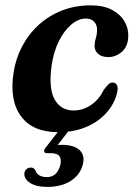

<svg xmlns="http://www.w3.org/2000/svg" viewBox="-20 -494 520 735"><path d="M308.5 -423Q280.5 -423 253.5 -400.5Q226.5 -378 206 -337.8Q185.5 -297.5 177.5 -242.5Q165.5 -155.5 189.2 -113.2Q213 -71 263 -71Q285.5 -71 307 -80.2Q328.5 -89.5 346.8 -107Q365 -124.5 377 -150Q388.5 -164.5 395.5 -171.5Q402.5 -178.5 412.5 -178Q423 -177.5 428 -167.5Q433 -157.5 428 -138.5Q422 -111 404.5 -84.2Q387 -57.5 358.8 -35.8Q330.5 -14 291.5 -1Q252.5 12 202.5 12Q105.5 12 60.5 -48.8Q15.5 -109.5 32 -216Q40 -269.5 64.8 -316.5Q89.5 -363.5 128.2 -398.8Q167 -434 217.2 -453.8Q267.5 -473.5 327 -473.5Q376.5 -473.5 408.8 -456.2Q441 -439 456.8 -411.8Q472.5 -384.5 471 -353Q469.5 -315.5 446.2 -295.5Q423 -275.5 395 -275.5Q369 -275.5 355.2 -288Q341.5 -300.5 342 -319.5Q342.5 -335 347 -348.8Q351.5 -362.5 351.5 -379Q352 -398.5 340.5 -410.8Q329 -423 308.5 -423ZM215 -6H253L193.5 70.5L170.5 64Q180.5 62 191.2 61.2Q202 60.5 217 60.5Q264 60.5 285.2 81.2Q306.5 102 296.5 137.5Q286.5 175.5 250.8 198.5Q215 221.5 162 221.5Q117.5 221.5 94 205.5Q70.5 189.5 73.5 167Q75.5 158.5 82.2 153Q89 147.5 96.5 147.5Q103.5 147 107.8 149.8Q112 152.5 115 157Q119.5 171.5 131.5 177.8Q143.5 184 159.5 184Q199 184 211 137Q216 116 207.8 104.2Q199.5 92.5 177 92.5H161.5Q150 92.5 149 85.8Q148 79 156 69.5Z"/></svg>

Font: Fraunces SemiBold
Style: Italic
Weight: 600
Italic angle: -16°
Version: Version 1.000;[b76b70a41]